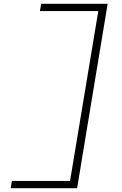

<svg xmlns="http://www.w3.org/2000/svg" viewBox="-20 -843 640 1006"><path d="M36 143 42 105H347L495 -785H189L196 -823H544L384 143Z"/></svg>

Font: Iosevka Curly XLtEx
Style: Italic
Weight: 200
Width: 7
Italic angle: -9°
Monospace: yes
Designer: Belleve Invis
Foundry: Belleve Invis
Version: Version 11.1.0; ttfautohint (v1.8.3)